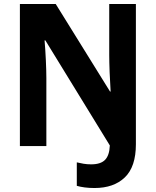

<svg xmlns="http://www.w3.org/2000/svg" viewBox="-20 -734 783 965"><path d="M455 211Q428 211 405.5 208Q383 205 366 200V82Q382 86 400 89Q418 92 438 92Q486 92 508 69.5Q530 47 532 -3L208 -531H204Q208 -485 210.5 -431Q213 -377 213 -341V0H80V-714H260L533 -274H536Q533 -318 531 -370.5Q529 -423 529 -458V-714H663V-9Q663 104 607.5 157.5Q552 211 455 211Z"/></svg>

Font: Noto Sans Armenian SemiCondensed
Style: Bold
Weight: 700
Width: 4
Designer: Monotype Design Team
Foundry: Monotype Imaging Inc.
Version: Version 2.008; ttfautohint (v1.8.4.7-5d5b)